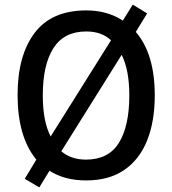

<svg xmlns="http://www.w3.org/2000/svg" viewBox="-20 -863 744 830"><path d="M649 -451Q649 -337 615.5 -254.5Q582 -172 516 -127.5Q450 -83 353 -83Q258 -83 194 -125L150 -53L87 -90L137 -173Q96 -223 76 -293Q56 -363 56 -452Q56 -623 129.5 -720.5Q203 -818 353 -818Q400 -818 439.5 -806.5Q479 -795 511 -774L554 -843L616 -805L567 -725Q649 -630 649 -451ZM165 -451Q165 -338 199 -273L460 -689Q419 -727 353 -727Q257 -727 211 -655Q165 -583 165 -451ZM539 -451Q539 -560 506 -626L245 -209Q287 -173 352 -173Q449 -173 494 -245.5Q539 -318 539 -451Z"/></svg>

Font: Noto Sans Telugu UI SemiCondensed Medium
Style: Regular
Weight: 500
Width: 4
Designer: Jelle Bosma - Monotype Design Team
Foundry: Monotype Imaging Inc.
Version: Version 2.005; ttfautohint (v1.8.4.7-5d5b)